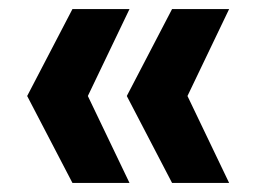

<svg xmlns="http://www.w3.org/2000/svg" viewBox="-20 -474 566 424"><path d="M40 -262 140 -454H266L174 -262L266 -70H140ZM260 -262 360 -454H486L394 -262L486 -70H360Z"/></svg>

Font: Play
Style: Bold
Weight: 700
Designer: Jonas Hecksher (Cyrillic expansion: Cyreal)
Foundry: Jonas Hecksher, Playtype, e-types AS
Version: Version 2.101; ttfautohint (v1.5.65-e2d9)